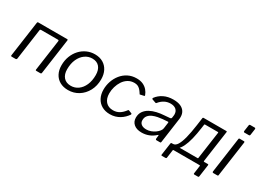

<svg xmlns="http://www.w3.org/2000/svg" viewBox="-37 -1490 3191 2370"><g transform="rotate(30 1558.0 -304.5)"><path d="M60.7 0Q51.5 0 48.9 -3.1Q46.2 -6.2 47.2 -14.1L118.1 -516.4Q119.6 -530 131.4 -530H543.8Q555.3 -530 553.7 -517.2L483.1 -16.7Q481.8 -7.2 477.9 -3.6Q474 0 463.5 0H412.4Q403.2 0 400.5 -3.1Q397.8 -6.2 398.8 -14.1L460.6 -451.4Q461.9 -458.9 458.9 -463.1Q455.9 -467.2 448.7 -467.2H210.6Q202.6 -467.2 198.2 -464.3Q193.8 -461.4 192.5 -453.5L131.5 -16.7Q129.6 0 111.9 0Z M864.7 10Q796.6 10 746.8 -18.2Q696.9 -46.4 670.4 -97.5Q643.9 -148.6 643.9 -215.7Q643.9 -286.4 666.7 -345.7Q689.6 -405 729.8 -448.6Q770 -492.1 823.3 -516.1Q876.5 -540 936.3 -540Q1004.7 -540 1053.8 -510.8Q1102.9 -481.6 1129.3 -429.7Q1155.6 -377.7 1155.6 -308.9Q1155.6 -216.5 1116.8 -144.3Q1078 -72.2 1012.2 -31.1Q946.4 10 864.7 10ZM868.4 -52.8Q926.2 -52.8 972 -85.8Q1017.8 -118.9 1044.5 -179.1Q1071.3 -239.4 1071.3 -321.6Q1071.3 -395.2 1035.8 -436.8Q1000.3 -478.3 934.3 -478.3Q877.5 -478.3 830.6 -444.9Q783.8 -411.5 756.3 -350.8Q728.8 -290 728.8 -208.2Q728.8 -135.6 765.4 -94.2Q802 -52.8 868.4 -52.8Z M1531.9 -540Q1584.9 -540 1622.6 -522.5Q1660.3 -505 1685 -476.2Q1709.8 -447.4 1723.1 -411.2Q1725.3 -405.8 1723.9 -403.2Q1722.6 -400.5 1717.6 -398.8L1663.1 -386.7Q1659.5 -385.7 1656.9 -389.3Q1654.2 -392.8 1651.5 -399Q1634.5 -425.9 1617.5 -443.4Q1600.5 -460.8 1580.9 -469.3Q1561.2 -477.8 1534.9 -477.8Q1484.2 -477.8 1445.6 -454Q1406.9 -430.2 1380.8 -390.7Q1354.8 -351.3 1341.3 -304.4Q1327.8 -257.5 1327.8 -211.4Q1327.8 -136.3 1365.8 -94Q1403.7 -51.7 1470.5 -51.7Q1520.3 -51.7 1559.2 -75.3Q1598 -98.9 1633.6 -147.6Q1638.8 -153.3 1645.8 -149.2L1686.4 -133.3Q1690 -132.3 1691.9 -127.5Q1693.8 -122.6 1691 -116.3Q1673.4 -90.6 1650 -67.5Q1626.5 -44.4 1597.7 -27.1Q1568.9 -9.8 1534.8 0.1Q1500.6 10 1461.2 10Q1394.4 10 1345.3 -18.2Q1296.2 -46.4 1269.6 -97.5Q1242.9 -148.6 1242.9 -216.7Q1242.9 -276.8 1262.5 -334.4Q1282.1 -392 1319.5 -438.6Q1356.9 -485.2 1410.6 -512.6Q1464.3 -540 1531.9 -540Z M2100.3 -61.7Q2059.4 -25.3 2012.5 -7.7Q1965.6 10 1913.6 10Q1842.2 10 1802.1 -24.4Q1762 -58.8 1762 -115.8Q1762 -169 1787.7 -205.7Q1813.4 -242.4 1855.4 -265.5Q1897.5 -288.5 1948.6 -300.1Q1999.7 -311.7 2050.3 -314.6L2129 -321.1Q2148 -322.6 2150.3 -338.2L2154 -365.4Q2155 -370.8 2155.4 -376.1Q2155.7 -381.4 2155.7 -386.6Q2155.7 -430.5 2127.3 -455.1Q2098.9 -479.7 2049.1 -479.7Q2004.8 -479.7 1965.6 -460Q1926.3 -440.2 1892.2 -398.1Q1889.2 -394.3 1886.3 -393.7Q1883.5 -393.2 1877.8 -395.2L1826.9 -413.2Q1823.2 -415.2 1821.6 -419.3Q1820 -423.5 1824.7 -432.7Q1861 -482.3 1919.5 -511.2Q1977.9 -540 2054.8 -540Q2115.9 -540 2156.3 -522.4Q2196.7 -504.7 2217 -472.7Q2237.3 -440.7 2237.3 -396.6Q2237.3 -389.6 2236.8 -382.2Q2236.3 -374.8 2235.3 -366.8L2185.6 -12.3Q2184.3 -3.8 2182 -1.9Q2179.7 0 2172.3 0H2121.5Q2115 0 2112 -4.3Q2109 -8.6 2109.2 -16.1L2114 -63.6Q2113.5 -76.9 2100.3 -61.7ZM2138.4 -256.8Q2139.6 -265.1 2137.6 -267.8Q2135.5 -270.5 2127.9 -269.5L2058.8 -264.2Q2029.3 -261.7 1992.7 -254.9Q1956.2 -248.1 1923.1 -233.8Q1890.1 -219.4 1868.7 -193.6Q1847.4 -167.9 1847.4 -128.2Q1847.4 -92.6 1873.2 -72.4Q1899.1 -52.2 1945 -52.2Q1978.9 -52.2 2010.4 -64Q2041.9 -75.8 2067.1 -94Q2093.1 -112.8 2108.8 -133.6Q2124.6 -154.4 2127 -173.4Z M2277.1 133.2Q2270.6 133.2 2268.1 130.2Q2265.5 127.3 2266.5 121.6L2291.2 -52.5Q2292.7 -62.8 2302.9 -62.8H2672.7Q2678.9 -62.8 2679.5 -69.7L2734.9 -460.6Q2735.5 -467.5 2728.3 -467.5H2544.2Q2536.7 -467.5 2536.2 -460.6L2476.5 -519.7Q2478.1 -530 2487.5 -530H2811.2Q2818.7 -530 2820.5 -527.9Q2822.3 -525.8 2821 -519.1L2758 -71.6Q2757.4 -62.8 2765.5 -62.8H2819Q2829.2 -62.8 2827.6 -52.5L2803 121.6Q2802 127.3 2799 130.2Q2796 133.2 2789.3 133.2H2740Q2726.5 133.2 2728.3 121.2L2744.1 6.9Q2744.6 0 2736.9 0H2366.7Q2358.1 0 2357.5 6.9L2341.7 121.2Q2339.9 133.2 2326.4 133.2ZM2323.7 -23 2321.7 -62.8Q2355.1 -62.8 2380.9 -103.8Q2406.6 -144.9 2426.2 -222.6Q2445.9 -300.3 2461.2 -409.8L2476.5 -519.7H2544L2528.5 -408.4Q2516.3 -319.6 2498.5 -246.9Q2480.8 -174.2 2456.1 -123.3Q2431.4 -72.4 2398.5 -46.1Q2365.7 -19.9 2323.7 -23Z M3002.8 -14.3Q3001.5 -4.8 2998.7 -2.4Q2995.8 0 2985.3 0H2934.2Q2925 0 2921.5 -4.3Q2918.1 -8.6 2919.1 -16.5L2990 -518.8Q2991.2 -526.2 2993.3 -528.1Q2995.3 -530 3001.4 -530H3063.9Q3069.7 -530 3072.2 -525.8Q3074.7 -521.7 3073.7 -514.9ZM3094.7 -641.9Q3093.4 -632.7 3090 -628.7Q3086.7 -624.7 3076.2 -624.7H3015.1Q3007 -624.7 3004.7 -630.6Q3002.4 -636.5 3003.7 -644.4L3015.6 -727Q3017.9 -742 3030.5 -742H3095.6Q3101.4 -742 3104.5 -736.8Q3107.6 -731.5 3106.3 -724.4Z"/></g></svg>

Font: Libre Franklin Thin
Style: Italic
Weight: 100
Italic angle: -8°
Designer: Pablo Impallari, Rodrigo Fuenzalida, Nhung Nguyen
Foundry: Impallari Type
Version: Version 3.000